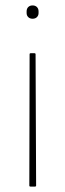

<svg xmlns="http://www.w3.org/2000/svg" viewBox="-20 -511 240 707"><path d="M93 -315H107Q111 -315 111 -311L113 172Q113 176 109 176H92Q88 176 88 172L89 -311Q89 -315 93 -315ZM100 -491Q110 -491 116 -485Q122 -479 122 -469V-463Q122 -454 116 -448Q110 -442 100 -442Q90 -442 84 -448Q78 -454 78 -463V-469Q78 -479 84 -485Q90 -491 100 -491Z"/></svg>

Font: Sofia Sans Thin
Style: Regular
Weight: 250
Designer: Botio Nikoltchev, Ani Petrova
Foundry: lettersoup
Version: Version 4.101